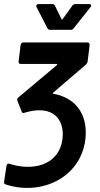

<svg xmlns="http://www.w3.org/2000/svg" viewBox="-32 -719 488 940"><path d="M329 -581 411 -684C417 -692 415 -699 405 -699H337C331 -699 326 -697 322 -691L275 -626C272 -622 270 -622 269 -626L237 -691C235 -697 230 -699 225 -699H156C147 -699 143 -692 147 -684L200 -581C203 -576 207 -573 213 -573H315C321 -573 326 -576 329 -581ZM229 -266 389 -403C394 -408 396 -412 397 -418L407 -499C407 -506 403 -511 396 -511H82C75 -511 70 -506 69 -499L59 -418C58 -411 62 -406 69 -406H245C249 -406 249 -403 246 -400L58 -242C52 -237 51 -232 53 -226L74 -173C76 -166 81 -164 88 -167C232 -211 285 -129 274 -40C257 96 121 118 15 83C8 80 1 84 0 92L-12 170C-13 178 -11 182 -4 184C169 241 363 152 386 -37C398 -139 356 -236 230 -260C226 -260 225 -263 229 -266Z"/></svg>

Font: Barlow Semi Condensed SemiBold
Style: Italic
Weight: 600
Width: 4
Italic angle: -7°
Designer: Jeremy Tribby
Foundry: Tribby Type
Version: Version 1.422;hotconv 1.0.109;makeotfexe 2.5.65596